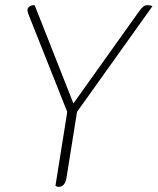

<svg xmlns="http://www.w3.org/2000/svg" viewBox="-20 -724 614 748"><path d="M196 0 242 -288 91 -668Q87 -680 87 -684Q87 -693 94.5 -698.5Q102 -704 115 -704L266 -321L522 -680Q532 -694 539 -699Q546 -704 556 -704Q566 -704 574 -700L280 -288L239 -31Q233 4 208 4Q203 4 196 0Z"/></svg>

Font: Thasadith
Style: Italic
Weight: 400
Italic angle: -9°
Designer: Cadson Demak Co.,Ltd.
Foundry: Cadson Demak Co.,Ltd.
Version: Version 1.000; ttfautohint (v1.6)